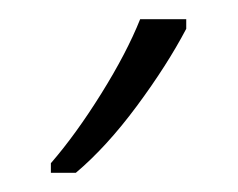

<svg xmlns="http://www.w3.org/2000/svg" viewBox="-20 -734 248 200"><path d="M33 -564Q59 -594 85.5 -636.5Q112 -679 126 -714H174V-704Q154 -666 122.5 -623.5Q91 -581 59 -554H33Z"/></svg>

Font: Noto Sans Disp ExtLt
Style: Regular
Weight: 200
Designer: Monotype Design Team
Foundry: Monotype Imaging Inc.
Version: Version 2.000;GOOG;noto-source:20170915:90ef993387c0